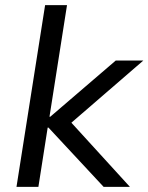

<svg xmlns="http://www.w3.org/2000/svg" viewBox="-20 -725 576 745"><path d="M44 0 155 -705H240L172 -272H175L429 -490H536L234 -229L235 -273L484 0H382L168 -230H165L129 0Z"/></svg>

Font: Nunito Sans 10pt
Style: Italic
Weight: 400
Italic angle: -9°
Designer: Vernon Adams
Foundry: Vernon Adams
Version: Version 3.101;gftools[0.9.27]